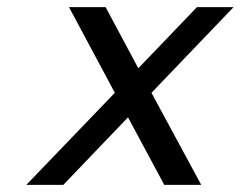

<svg xmlns="http://www.w3.org/2000/svg" viewBox="-20 -520 677 540"><path d="M174 -500 303 -259 54 0H158L340 -190L442 0H546L406 -259L637 -500H534L369 -328L277 -500Z"/></svg>

Font: LT Wave Mono
Style: Italic
Weight: 400
Designer: Daniel Lyons
Version: Version 2.5 (Glyphs App)